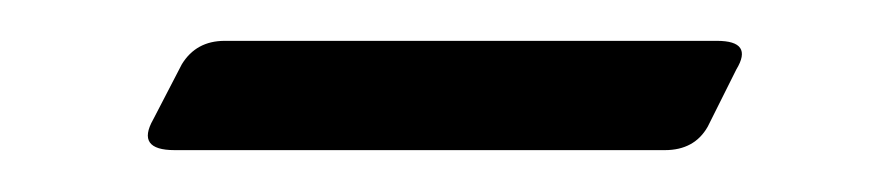

<svg xmlns="http://www.w3.org/2000/svg" viewBox="-20 -302 433 94"><path d="M331 -282Q349 -282 340.5 -268L326.5 -240Q320 -228.5 305.5 -228.5H65.5Q46.5 -228.5 55 -243.5L69 -270.5Q76 -282 90 -282Z"/></svg>

Font: Fraunces 9pt Light
Style: Italic
Weight: 300
Italic angle: -16°
Version: Version 1.000;[0bf87f6ff]